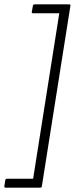

<svg xmlns="http://www.w3.org/2000/svg" viewBox="-72 -718 344 881"><path d="M-47 143Q-53 143 -52 136L-48 110Q-47 102 -39 102H80L200 -657H80Q72 -657 74 -664L79 -692Q81 -698 86 -698H246Q253 -698 251 -691L120 137Q119 143 113 143Z"/></svg>

Font: Sofia Sans Semi Condensed Light
Style: Italic
Weight: 300
Italic angle: -9°
Version: Version 4.100